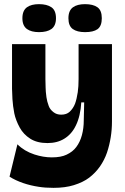

<svg xmlns="http://www.w3.org/2000/svg" viewBox="-20 -741 601 926"><path d="M390 -586Q352 -586 331 -601Q310 -616 310 -653Q310 -690 332 -706Q353 -721 390 -721Q429 -721 450 -706Q471 -691 471 -653Q471 -615 450 -600Q430 -586 390 -586ZM168 -586Q131 -586 110 -601Q88 -617 88 -653Q88 -690 110 -706Q131 -721 168 -721Q206 -721 228 -706Q250 -691 250 -653Q250 -617 228 -601Q207 -586 168 -586ZM238 165Q198 165 167 160Q127 154 92 142Q54 129 26 111L64 -45Q97 -12 146 4Q189 18 230 18Q274 18 301 5Q331 -9 348 -32Q366 -56 375 -89Q384 -122 384 -161L386 -247H372Q368 -181 346 -136Q326 -94 290 -72Q256 -51 209 -51Q159 -51 126 -72Q93 -93 75 -126Q56 -161 49 -194Q42 -230 40 -263Q38 -305 38 -313V-528H199V-359Q199 -353 199.5 -339.5Q200 -326 200 -318Q200 -302 204 -272Q207 -251 215 -230Q221 -213 238 -200Q253 -188 275 -188Q301 -188 316 -202Q333 -218 342 -241Q350 -263 355 -296Q359 -324 359 -360V-528H520V-155Q520 -116 514 -79Q508 -41 496 -5Q484 30 462 62Q440 93 410 116Q381 138 336 152Q294 165 238 165Z"/></svg>

Font: Bricolage Grotesque 36pt ExtraBold
Style: Regular
Weight: 800
Designer: Mathieu Triay
Foundry: Atelier Triay
Version: Version 1.000;gftools[0.9.30]